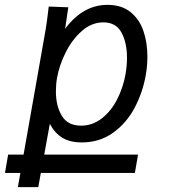

<svg xmlns="http://www.w3.org/2000/svg" viewBox="-76 -580 696 790"><path d="M-42.5 56H21L107 -431Q113.5 -466.5 117.5 -496.2Q121.5 -526 124.5 -553L205 -550L192 -461.5Q265 -560 366.5 -560Q424 -560 460.8 -530.5Q497.5 -501 514 -453Q530.5 -405 530.5 -346.5Q530.5 -308.5 523.5 -269.5Q511 -199 477.8 -136.2Q444.5 -73.5 389.2 -33.8Q334 6 260.5 6Q212 6 180.8 -13Q149.5 -32 129 -70.5L106 56H492L479 131.5H92L81.5 190H-2.5L8 131.5H-55.5ZM440.5 -274.5Q446.5 -310.5 446.5 -341.5Q446.5 -404.5 423.8 -446.2Q401 -488 349.5 -488Q301 -488 260.8 -452.5Q220.5 -417 194 -363.8Q167.5 -310.5 158.5 -258.5Q154 -233 154 -204Q154 -144.5 178.2 -103.8Q202.5 -63 257.5 -63Q304.5 -63 342.8 -92.8Q381 -122.5 405.8 -170.8Q430.5 -219 440.5 -274.5Z"/></svg>

Font: JuliaMono Italic
Style: Regular
Weight: 400
Italic angle: -9°
Monospace: yes
Designer: cormullion
Foundry: corm
Version: Version 0.049; ttfautohint (v1.8.4)